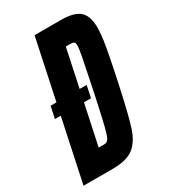

<svg xmlns="http://www.w3.org/2000/svg" viewBox="-186 -770 749 853"><g transform="rotate(-30 188.5 -344.0)"><path d="M391 -579Q391 -543 382 -489.5Q373 -436 354 -347Q348 -321 346 -309Q316 -169 297 -111.5Q278 -54 242.5 -27Q207 0 136 0H-14L54 -320H24L37 -381H67L132 -688H267Q335 -688 363 -662.5Q391 -637 391 -579ZM247 -403Q259 -460 266.5 -499Q274 -538 274 -553Q274 -567 268.5 -571Q263 -575 252 -575H227L186 -381H222L209 -320H173L129 -113H156Q171 -113 179 -124Q187 -135 198.5 -180.5Q210 -226 235 -344Q238 -359 241 -374Q244 -389 247 -403Z"/></g></svg>

Font: Saira Ultra Condensed ExtraBold
Style: Italic
Weight: 800
Width: 1
Italic angle: -12°
Designer: Hector Gatti with collaboration of the Omnibus-Type team
Foundry: Omnibus-Type
Version: Version 1.001; ttfautohint (v1.8)